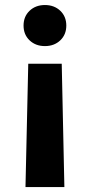

<svg xmlns="http://www.w3.org/2000/svg" viewBox="-20 -573 363 776"><path d="M83 183.1 94.2 -315.4H229.5L240.2 183.1ZM161.6 -386.7Q124 -386.7 99.6 -409.9Q75.2 -433.1 75.2 -469.7Q75.2 -506.3 99.6 -529.5Q124 -552.7 161.6 -552.7Q199.2 -552.7 223.6 -529.5Q248 -506.3 248 -469.7Q248 -433.1 223.6 -409.9Q199.2 -386.7 161.6 -386.7Z"/></svg>

Font: Inter 17pt
Style: Bold
Weight: 700
Version: Version 4.001;git-66647c0bb